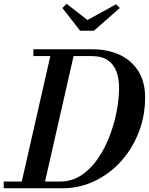

<svg xmlns="http://www.w3.org/2000/svg" viewBox="-56 -1016 803 1036"><path d="M416 -908 570.5 -993 590.5 -973 450.5 -850H376.5L280.5 -973L303.5 -995.5ZM279 0H-36V-36.5H61.5L215.5 -713.5H124V-750H443.5Q525 -750 589 -720.5Q653 -691 690 -633.2Q727 -575.5 727 -490Q727 -390.5 692.5 -302Q658 -213.5 596.8 -145.5Q535.5 -77.5 454 -38.8Q372.5 0 279 0ZM436.5 -713.5H341L187 -36.5H269Q330.5 -36.5 381 -69.2Q431.5 -102 469.8 -156.8Q508 -211.5 534 -278.2Q560 -345 573.2 -413.8Q586.5 -482.5 586.5 -542.5Q586.5 -588.5 573.2 -627.5Q560 -666.5 527.2 -690Q494.5 -713.5 436.5 -713.5Z"/></svg>

Font: Bodoni* 06pt Medium
Style: Italic
Weight: 500
Italic angle: -13°
Version: Version 2.3